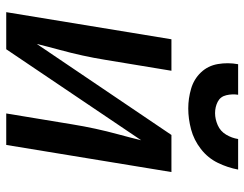

<svg xmlns="http://www.w3.org/2000/svg" viewBox="-104 -680 784 616"><g transform="rotate(90 288.0 -372.0)"><path d="M19 0H138L430 -433Q421 -396 411 -359.5Q401 -323 393 -286Q385 -249 379 -212L344 0H445L532 -530H413L121 -98Q130 -135 140 -171.5Q150 -208 158 -244.5Q166 -281 172 -318L207 -530H106ZM328 -584Q361 -584 395 -593Q429 -602 458 -624.5Q487 -647 502.5 -679Q518 -711 524 -744H426Q423 -724 412 -705.5Q401 -687 381.5 -678.5Q362 -670 343 -670Q323 -670 306.5 -678.5Q290 -687 285.5 -706Q281 -725 284 -744H186Q180 -711 185.5 -679Q191 -647 212.5 -624.5Q234 -602 265 -593Q296 -584 328 -584Z"/></g></svg>

Font: Iosevka Sparkle Medium Oblique
Style: Regular
Weight: 500
Italic angle: -9°
Designer: Belleve Invis
Foundry: Belleve Invis
Version: Version 4.5.0; ttfautohint (v1.8.3)